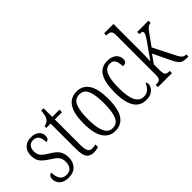

<svg xmlns="http://www.w3.org/2000/svg" viewBox="-28 -1333 1917 1917"><g transform="rotate(-45 930.5 -375.0)"><path d="M163 10Q99 10 66.5 -20Q34 -50 34 -94Q34 -123 46 -136Q58 -149 74 -149Q74 -93 96 -59Q118 -25 165 -25Q253 -25 253 -127Q253 -162 235.5 -188.5Q218 -215 167 -246Q124 -273 98 -296.5Q72 -320 60.5 -347Q49 -374 49 -412Q49 -474 84 -508.5Q119 -543 178 -543Q234 -543 264 -516.5Q294 -490 294 -451Q294 -400 254 -400Q254 -508 174 -508Q136 -508 118 -483.5Q100 -459 100 -422Q100 -380 122 -354Q144 -328 195 -298Q255 -264 280 -227Q305 -190 305 -135Q305 -68 267.5 -29Q230 10 163 10Z M518 10Q464 10 439.5 -23.5Q415 -57 415 -143V-500H354V-525Q394 -531 413 -557Q426 -573 431 -596Q436 -619 440 -658H474V-536H576V-500H474V-142Q474 -79 488.5 -54.5Q503 -30 533 -30Q548 -30 559.5 -32Q571 -34 584 -37V0Q572 3 555 6.5Q538 10 518 10Z M822 10Q740 10 694 -58Q648 -126 648 -268Q648 -544 825 -544Q909 -544 953.5 -475.5Q998 -407 998 -268Q998 -125 953 -57.5Q908 10 822 10ZM824 -29Q886 -29 911 -90Q936 -151 936 -268Q936 -386 911 -445Q886 -504 823 -504Q760 -504 734.5 -445Q709 -386 709 -268Q709 -150 736 -89.5Q763 -29 824 -29Z M1258 10Q1208 10 1169.5 -16.5Q1131 -43 1109 -103.5Q1087 -164 1087 -264Q1087 -372 1108.5 -433Q1130 -494 1168 -519Q1206 -544 1255 -544Q1317 -544 1351 -515.5Q1385 -487 1385 -441Q1385 -414 1371 -404Q1357 -394 1330 -394Q1330 -445 1314 -475.5Q1298 -506 1255 -506Q1223 -506 1198.5 -485Q1174 -464 1160.5 -411.5Q1147 -359 1147 -265Q1147 -146 1176.5 -88.5Q1206 -31 1265 -31Q1308 -31 1334.5 -58.5Q1361 -86 1374 -119Q1380 -114 1383 -106.5Q1386 -99 1386 -86Q1386 -66 1372.5 -44Q1359 -22 1330.5 -6Q1302 10 1258 10Z M1430 0V-31H1438Q1471 -31 1486.5 -43.5Q1502 -56 1502 -105V-657Q1502 -705 1486.5 -717Q1471 -729 1438 -729H1430V-760H1562V-374Q1562 -356 1561.5 -327.5Q1561 -299 1560 -272.5Q1559 -246 1558 -235L1657 -375Q1693 -425 1705.5 -448Q1718 -471 1718 -482Q1718 -495 1708 -500Q1698 -505 1673 -505V-536H1832V-505Q1813 -505 1798 -495Q1783 -485 1765 -462.5Q1747 -440 1721 -402L1666 -325L1769 -121Q1791 -74 1809 -52.5Q1827 -31 1855 -31H1861V0H1851Q1812 0 1789.5 -6.5Q1767 -13 1749.5 -34.5Q1732 -56 1710 -102L1625 -279L1562 -190V-103Q1562 -55 1577 -43Q1592 -31 1624 -31H1628V0Z"/></g></svg>

Font: Noto Serif ExtraCondensed Light
Style: Regular
Weight: 300
Width: 2
Designer: Monotype Design Team
Foundry: Monotype Imaging Inc.
Version: Version 2.014; ttfautohint (v1.8.4.7-5d5b)